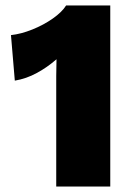

<svg xmlns="http://www.w3.org/2000/svg" viewBox="-20 -680 486 700"><path d="M185 0V-342Q185 -372 185 -402.5Q185 -433 186 -464Q153 -435 114.5 -414Q76 -393 34 -386L20 -552Q57 -556 98 -572.5Q139 -589 172.5 -612.5Q206 -636 221 -660H382V0Z"/></svg>

Font: Work Sans ExtraBold
Style: Regular
Weight: 800
Designer: Wei Huang
Foundry: Wei Huang
Version: Version 2.012; ttfautohint (v1.8.3)